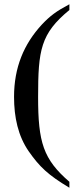

<svg xmlns="http://www.w3.org/2000/svg" viewBox="-20 -714 373 902"><path d="M306 140C183 34 159 -46 159 -258C159 -479 171 -556 306 -667V-694C244 -661 216 -640 177 -599C92 -507 46 -397 46 -259C46 -163 65 -75 115 -3C166 70 206 108 306 168Z"/></svg>

Font: XITS
Style: Bold
Weight: 700
Designer: MicroPress Inc., with final additions and corrections provided by Coen Hoffman, Elsevier (retired)
Version: Version 1.302